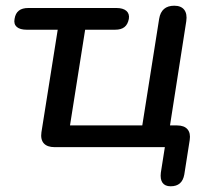

<svg xmlns="http://www.w3.org/2000/svg" viewBox="-20 -515 745 672"><path d="M577 137C605 137 620 123 625 96L644 -25C649 -57 633 -76 600 -76H575L632 -441C637 -475 622 -495 590 -495C560 -495 542 -480 537 -449L478 -76H225L278 -411H383C411 -411 426 -423 431 -449C435 -473 418 -487 388 -487H79C51 -487 35 -475 31 -449C26 -424 43 -411 73 -411H182L125 -52C120 -18 137 0 171 0H557L543 89C539 120 551 137 577 137Z"/></svg>

Font: SN Pro Medium
Style: Italic
Weight: 400
Italic angle: -9°
Designer: Tobias Whetton
Foundry: Supernotes
Version: Version 1.001;Glyphs 3.2 (3249)